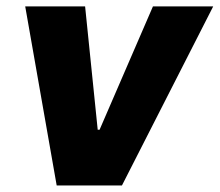

<svg xmlns="http://www.w3.org/2000/svg" viewBox="-20 -565 670 585"><path d="M629.6 -545.5 351.6 0H152.7L56.8 -545.5H239.3L277.7 -169.7H283.4L446 -545.5Z"/></svg>

Font: Inter UI Extra Bold
Style: Italic
Weight: 800
Italic angle: 9.39999°
Designer: Rasmus Andersson
Foundry: rsms
Version: 3.2;8d6f07862